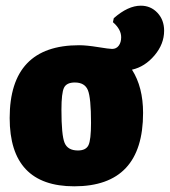

<svg xmlns="http://www.w3.org/2000/svg" viewBox="-20 -643 597 675"><path d="M475 -623Q510 -623 533.5 -598Q557 -573 557 -535Q557 -488 523 -448Q489 -408 444 -398Q483 -337 483 -246Q483 12 241 12Q14 12 14 -228Q14 -484 258 -484Q284 -484 324 -477.5Q364 -471 374 -471Q389 -471 397.5 -482.5Q406 -494 406 -512Q406 -540 377 -565L380 -579Q430 -623 475 -623ZM243 -353Q214 -353 205 -334.5Q196 -316 196 -257Q196 -168 207 -141Q218 -114 254 -114Q282 -114 291 -132.5Q300 -151 300 -211Q300 -299 289 -326Q278 -353 243 -353Z"/></svg>

Font: Alegreya Sans Black
Style: Regular
Weight: 900
Designer: Juan Pablo del Peral
Foundry: Huerta Tipografica
Version: Version 2.007